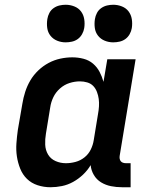

<svg xmlns="http://www.w3.org/2000/svg" viewBox="-20 -779 640 807"><path d="M192 8Q164 8 138 -0.5Q112 -9 93.5 -27Q75 -45 65 -70Q55 -95 51 -121.5Q47 -148 49 -176.5Q51 -205 55 -233L74 -343Q78 -368 86 -393Q94 -418 107.5 -441Q121 -464 141 -483Q161 -502 184.5 -514.5Q208 -527 233.5 -532.5Q259 -538 284 -538Q308 -538 331 -532Q354 -526 371 -511.5Q388 -497 398.5 -477Q409 -457 415 -435L431 -530H550L483 -124Q482 -118 483 -112Q484 -106 487.5 -101.5Q491 -97 497 -95Q503 -93 510 -93H529V8H493Q469 8 446.5 3.5Q424 -1 405 -12.5Q386 -24 374.5 -43.5Q363 -63 361 -85Q348 -63 329 -45Q310 -27 287.5 -14.5Q265 -2 240.5 3Q216 8 192 8ZM257 -93Q277 -93 297.5 -98.5Q318 -104 335 -117.5Q352 -131 361.5 -150.5Q371 -170 374 -190L392 -300Q395 -316 396 -332Q397 -348 395 -363Q393 -378 387.5 -392.5Q382 -407 372 -417.5Q362 -428 347 -432.5Q332 -437 316 -437Q294 -437 272 -430Q250 -423 232 -407Q214 -391 204 -370Q194 -349 191 -327L173 -217Q169 -194 170 -171Q171 -148 182 -129.5Q193 -111 213.5 -102Q234 -93 257 -93ZM456 -601Q437 -601 420 -608Q403 -615 392 -629Q381 -643 378.5 -661.5Q376 -680 379 -699Q381 -712 387.5 -724.5Q394 -737 405.5 -745Q417 -753 430 -756Q443 -759 456 -759Q475 -759 492.5 -752Q510 -745 520.5 -731Q531 -717 534 -698.5Q537 -680 534 -661Q532 -648 525 -635.5Q518 -623 507 -615Q496 -607 482.5 -604Q469 -601 456 -601ZM256 -601Q237 -601 220 -608Q203 -615 192 -629Q181 -643 178.5 -661.5Q176 -680 179 -699Q181 -712 187.5 -724.5Q194 -737 205.5 -745Q217 -753 230 -756Q243 -759 256 -759Q275 -759 292.5 -752Q310 -745 320.5 -731Q331 -717 334 -698.5Q337 -680 334 -661Q332 -648 325 -635.5Q318 -623 307 -615Q296 -607 282.5 -604Q269 -601 256 -601Z"/></svg>

Font: Iosevka Curly Extended
Style: Bold Italic
Weight: 700
Width: 7
Italic angle: -9°
Monospace: yes
Designer: Belleve Invis
Foundry: Belleve Invis
Version: Version 11.1.0; ttfautohint (v1.8.3)